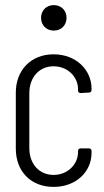

<svg xmlns="http://www.w3.org/2000/svg" viewBox="-20 -725 409 753"><path d="M191 -605C220 -605 241 -626 241 -655C241 -684 220 -705 191 -705C162 -705 141 -684 141 -655C141 -626 162 -605 191 -605ZM190 8C280 8 339 -53 339 -125V-133C339 -139 335 -143 329 -143H296C290 -143 286 -139 286 -133V-128C286 -82 247 -39 190 -39C134 -39 95 -82 95 -144V-359C95 -422 134 -465 190 -465C247 -465 286 -422 286 -376V-370C286 -364 290 -360 296 -360L329 -362C335 -362 339 -366 339 -372V-378C339 -449 280 -512 190 -512C101 -512 42 -449 42 -362V-142C42 -53 101 8 190 8Z"/></svg>

Font: Barlow Condensed Light
Style: Regular
Weight: 300
Width: 3
Designer: Jeremy Tribby
Foundry: Tribby Type
Version: Version 1.422;hotconv 1.0.109;makeotfexe 2.5.65596